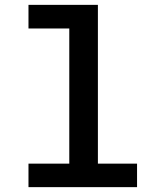

<svg xmlns="http://www.w3.org/2000/svg" viewBox="-20 -770 640 790"><path d="M97.2 -750H382.8V-96.7H543.9V0H97.2V-96.7H265.1V-652.8H97.2Z"/></svg>

Font: TypoPRO Roboto Mono
Style: Regular
Weight: 500
Designer: Google
Version: Version 2.000986; 2015; ttfautohint (v1.3)